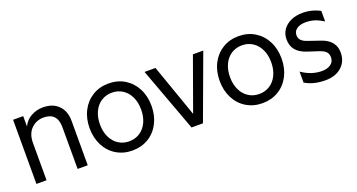

<svg xmlns="http://www.w3.org/2000/svg" viewBox="-39 -1039 2847 1533"><g transform="rotate(-20 1384.0 -272.5)"><path d="M80 -545H166V-456Q188 -505 235 -531Q282 -557 336 -557Q420 -557 468 -508.5Q516 -460 516 -378V0H430V-354Q430 -479 314 -479Q252 -479 209 -436.5Q166 -394 166 -317V0H80Z M631 -272Q631 -355 664.5 -419.5Q698 -484 757.5 -520.5Q817 -557 894 -557Q971 -557 1030.5 -520.5Q1090 -484 1123.5 -419.5Q1157 -355 1157 -272Q1157 -190 1123.5 -125Q1090 -60 1030 -24Q970 12 894 12Q818 12 758 -24Q698 -60 664.5 -125Q631 -190 631 -272ZM894 -66Q945 -66 985 -92Q1025 -118 1047 -165Q1069 -212 1069 -272Q1069 -333 1047 -380Q1025 -427 985 -453Q945 -479 894 -479Q843 -479 803 -453Q763 -427 741 -380Q719 -333 719 -272Q719 -212 741 -165Q763 -118 803 -92Q843 -66 894 -66Z M1197 -545H1290L1447 -98L1608 -545H1696L1495 0H1398Z M1736 -272Q1736 -355 1769.5 -419.5Q1803 -484 1862.5 -520.5Q1922 -557 1999 -557Q2076 -557 2135.5 -520.5Q2195 -484 2228.5 -419.5Q2262 -355 2262 -272Q2262 -190 2228.5 -125Q2195 -60 2135 -24Q2075 12 1999 12Q1923 12 1863 -24Q1803 -60 1769.5 -125Q1736 -190 1736 -272ZM1999 -66Q2050 -66 2090 -92Q2130 -118 2152 -165Q2174 -212 2174 -272Q2174 -333 2152 -380Q2130 -427 2090 -453Q2050 -479 1999 -479Q1948 -479 1908 -453Q1868 -427 1846 -380Q1824 -333 1824 -272Q1824 -212 1846 -165Q1868 -118 1908 -92Q1948 -66 1999 -66Z M2361 -31V-124Q2444 -67 2532 -67Q2579 -67 2607.5 -88Q2636 -109 2636 -146Q2636 -177 2618.5 -194.5Q2601 -212 2560 -225L2474 -253Q2411 -273 2381 -309.5Q2351 -346 2351 -402Q2351 -447 2375 -482Q2399 -517 2442.5 -537Q2486 -557 2541 -557Q2622 -557 2690 -520V-431Q2650 -456 2615.5 -467Q2581 -478 2541 -478Q2492 -478 2464.5 -458Q2437 -438 2437 -406Q2437 -379 2453.5 -361.5Q2470 -344 2504 -333L2612 -296Q2666 -277 2694 -241.5Q2722 -206 2722 -156Q2722 -80 2670.5 -34Q2619 12 2533 12Q2432 12 2361 -31Z"/></g></svg>

Font: Application
Style: Regular
Weight: 400
Designer: Wei Huang
Foundry: Wei Huang
Version: Version 0.012